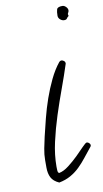

<svg xmlns="http://www.w3.org/2000/svg" viewBox="-90 -794 468 876"><g transform="rotate(-10 144.5 -356.5)"><path d="M289.1 -727.5Q289.1 -721.7 284.2 -713.9L283.2 -710.9Q285.2 -705.1 285.2 -702.1Q278.3 -697.3 275.4 -691.9Q272.5 -686.5 261.7 -686.5Q252.9 -686.5 244.1 -693.8Q235.4 -701.2 235.4 -711.9Q235.4 -729.5 238.8 -740.7Q242.2 -752 264.6 -752Q273.4 -752 281.2 -744.1Q289.1 -736.3 289.1 -727.5ZM282.2 -104.5Q282.2 -99.6 279.3 -96.7Q260.7 -74.2 243.7 -52.2Q226.6 -30.3 207.5 -11.7Q188.5 6.8 165 20Q141.6 33.2 111.3 39.1Q85 27.3 75.2 8.3Q65.4 -10.7 65.4 -38.1V-73.2Q65.4 -98.6 70.8 -126Q76.2 -153.3 82 -178.7Q90.8 -216.8 102.1 -260.7Q113.3 -304.7 128.4 -348.1Q143.6 -391.6 163.1 -432.1Q182.6 -472.7 207 -502.9Q211.9 -507.8 216.8 -507.8Q222.7 -507.8 228.5 -503.4Q234.4 -499 234.4 -492.2V-490.2Q217.8 -438.5 196.8 -381.3Q175.8 -324.2 156.7 -265.1Q137.7 -206.1 124.5 -147.5Q111.3 -88.9 111.3 -34.2Q111.3 -28.3 111.8 -17.6Q112.3 -6.8 118.2 -3.9Q139.6 -7.8 163.6 -26.4Q187.5 -44.9 208.5 -65.4Q229.5 -85.9 245.1 -102.5Q260.7 -119.1 266.6 -119.1Q271.5 -119.1 276.9 -114.3Q282.2 -109.4 282.2 -104.5Z"/></g></svg>

Font: Calligraffitti
Style: Regular
Weight: 400
Designer: Dathan Boardman
Foundry: Open Window
Version: Version 1.001